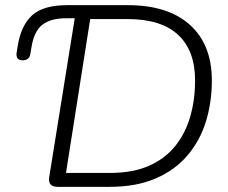

<svg xmlns="http://www.w3.org/2000/svg" viewBox="-20 -725 886 745"><path d="M204 0Q165 0 171 -38L270 -654H234Q177 -654 144.5 -629Q112 -604 102 -541L98 -517Q94 -491 68 -491Q39 -491 45 -524L49 -548Q62 -627 105 -666Q148 -705 241 -705H476Q632 -705 717 -628.5Q802 -552 802 -413Q802 -328 779 -253.5Q756 -179 707.5 -122Q659 -65 584 -32.5Q509 0 405 0ZM236 -54H407Q497 -54 560 -82.5Q623 -111 662 -161Q701 -211 719 -275.5Q737 -340 737 -413Q737 -528 671.5 -589.5Q606 -651 475 -651H330Z"/></svg>

Font: Nunito Light
Style: Italic
Weight: 300
Italic angle: -9°
Designer: Vernon Adams
Foundry: Vernon Adams
Version: Version 3.601; ttfautohint (v1.8.2.53-6de2)